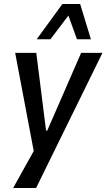

<svg xmlns="http://www.w3.org/2000/svg" viewBox="-20 -763 534 963"><path d="M46 180 155 -16 157 36 56 -498H162L211 -108H217L387 -498H494L161 180ZM164 -566 293 -743H382L436 -566H366L323 -685L233 -566Z"/></svg>

Font: Nunito Sans 7pt Condensed SemiBold
Style: Italic
Weight: 600
Width: 3
Italic angle: -9°
Designer: Vernon Adams
Foundry: Vernon Adams
Version: Version 3.101;gftools[0.9.27]